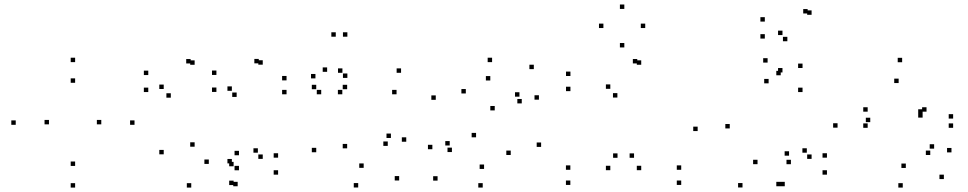

<svg xmlns="http://www.w3.org/2000/svg" viewBox="-20 -827 4380 869"><path d="M588.8 -262.1V-282.1H568.8V-262.1ZM320 -545.8V-565.8H300V-545.8ZM51.2 -262.1V-282.1H31.2V-262.1ZM320 22V2H300V22ZM201.6 -264.2V-284.2H181.6V-264.2ZM320 -452.3V-472.3H300V-452.3ZM438.4 -264.2V-284.2H418.4V-264.2ZM320 -76V-96H300V-76Z M1061.6 -56.3V-76.3H1041.6V-56.3ZM1061.6 -124.3V-144.3H1041.6V-124.3ZM925.1 -85.1V-105.1H905.1V-85.1ZM860.9 -163V-183H840.9V-163ZM860.9 -533.8V-553.8H840.9V-533.8ZM842.8 -539.8V-559.8H822.8V-539.8ZM651.1 -487.3V-507.3H631.1V-487.3ZM651.1 -410.4V-430.4H631.1V-410.4ZM753.1 -384.9V-404.9H733.1V-384.9ZM721 -424.2V-444.2H701V-424.2ZM721 -128.5V-148.5H701V-128.5ZM845.6 22V2H825.6V22ZM1055.7 16V-4H1035.7V16ZM1238.7 -36.5V-56.5H1218.7V-36.5ZM1238.7 -113.4V-133.4H1218.7V-113.4ZM1147.1 -135.9V-155.9H1127.1V-135.9ZM1169.2 -107.9V-127.9H1149.2V-107.9ZM1169.2 -534.3V-554.3H1149.2V-534.3ZM1151.2 -540.3V-560.3H1131.2V-540.3ZM959.5 -487.8V-507.8H939.5V-487.8ZM959.5 -410.9V-430.9H939.5V-410.9ZM1051.1 -388.3V-408.3H1031.1V-388.3ZM1029.4 -416V-436H1009.4V-416ZM1029.4 -87.5V-107.5H1009.4V-87.5ZM1037.3 -74.4V-94.4H1017.3V-74.4ZM1037.3 10.6V-9.4H1017.3V10.6Z M1786.6 -10.1V-30.1H1766.6V-10.1ZM1818.7 -185.5V-205.5H1798.7V-185.5ZM1749.3 -202.5V-222.5H1729.3V-202.5ZM1735 -166.7V-186.7H1715V-166.7ZM1626 -67.3V-87.3H1606V-67.3ZM1551.2 -155.6V-175.6H1531.2V-155.6ZM1551.2 -423.2V-443.2H1531.2V-423.2ZM1529.3 -400.2V-420.2H1509.3V-400.2ZM1774.8 -400.2V-420.2H1754.8V-400.2ZM1795.2 -497.5V-517.5H1775.2V-497.5ZM1529.8 -497.5V-517.5H1509.8V-497.5ZM1552.2 -474.4V-494.4H1532.2V-474.4ZM1552.2 -660.9V-680.9H1532.2V-660.9ZM1499.7 -660.9V-680.9H1479.7V-660.9ZM1407.7 -472.2V-492.2H1387.7V-472.2ZM1460.6 -501.9V-521.9H1440.6V-501.9ZM1276.9 -463.2V-483.2H1256.9V-463.2ZM1276.9 -400.2V-420.2H1256.9V-400.2ZM1433.8 -400.2V-420.2H1413.8V-400.2ZM1411.3 -423.2V-443.2H1391.3V-423.2ZM1411.3 -137.9V-157.9H1391.3V-137.9ZM1601.2 21.6V1.6H1581.2V21.6Z M2429.1 -162.1V-182.1H2409.1V-162.1ZM2219.2 -327.3V-347.3H2199.2V-327.3ZM2088.3 -404V-424H2068.3V-404ZM2199.1 -462.7V-482.7H2179.1V-462.7ZM2331 -389.5V-409.5H2311V-389.5ZM2341.5 -359V-379H2321.5V-359ZM2419.2 -375.9V-395.9H2399.2V-375.9ZM2396.1 -514.1V-534.1H2376.1V-514.1ZM2207.2 -545.8V-565.8H2187.2V-545.8ZM1952.3 -375.2V-395.2H1932.3V-375.2ZM2134.7 -205.5V-225.5H2114.7V-205.5ZM2291.6 -125.5V-145.5H2271.6V-125.5ZM2170.9 -62.4V-82.4H2150.9V-62.4ZM2025.4 -138.8V-158.8H2005.4V-138.8ZM2015.4 -168.5V-188.5H1995.4V-168.5ZM1936.9 -151.6V-171.6H1916.9V-151.6ZM1960.5 -9.5V-29.5H1940.5V-9.5ZM2164.8 21.9V1.9H2144.8V21.9Z M3063.2 10V-10H3043.2V10ZM3063.2 -58.5V-78.5H3043.2V-58.5ZM2849.7 -112.8V-132.8H2829.7V-112.8ZM2882.2 -56.7V-76.7H2862.2V-56.7ZM2882.2 -533.9V-553.9H2862.2V-533.9ZM2864.3 -539.9V-559.9H2844.3V-539.9ZM2561.8 -483V-503H2541.8V-483ZM2561.8 -414.5V-434.5H2541.8V-414.5ZM2774.3 -385.5V-405.5H2754.3V-385.5ZM2742.3 -425V-445H2722.3V-425ZM2742.3 -56.7V-76.7H2722.3V-56.7ZM2774.9 -112.8V-132.8H2754.9V-112.8ZM2561.4 -58.5V-78.5H2541.4V-58.5ZM2561.4 10V-10H2541.4V10ZM2900.3 -700.1V-720.1H2880.3V-700.1ZM2805.7 -786.6V-806.6H2785.7V-786.6ZM2711 -700.1V-720.1H2691V-700.1ZM2805.7 -612.3V-632.3H2785.7V-612.3Z M3531.9 16V-4H3511.9V16ZM3722.8 -36.5V-56.5H3702.8V-36.5ZM3722.8 -113.4V-133.4H3702.8V-113.4ZM3631.7 -135.9V-155.9H3611.7V-135.9ZM3653.3 -107.9V-127.9H3633.3V-107.9ZM3653.3 -760V-780H3633.3V-760ZM3635.4 -766V-786H3615.4V-766ZM3441.6 -729.3V-749.3H3421.6V-729.3ZM3441.6 -652.4V-672.4H3421.6V-652.4ZM3543.6 -640.3V-660.3H3523.6V-640.3ZM3521.5 -668.3V-688.3H3501.5V-668.3ZM3521.5 -499.1V-519.1H3501.5V-499.1ZM3513.6 -486.3V-506.3H3493.6V-486.3ZM3513.6 16V-4H3493.6V16ZM3137.6 -233.8V-253.8H3117.6V-233.8ZM3340.6 21.5V1.5H3320.6V21.5ZM3559.7 -83.8V-103.8H3539.7V-83.8ZM3551.3 -122.4V-142.4H3531.3V-122.4ZM3408.6 -83.9V-103.9H3388.6V-83.9ZM3282.9 -245.7V-265.7H3262.9V-245.7ZM3458.8 -449.8V-469.8H3438.8V-449.8ZM3612.3 -410.3V-430.3H3592.3V-410.3ZM3612.3 -519.2V-539.2H3592.3V-519.2ZM3454.2 -543.7V-563.7H3434.2V-543.7Z M4252 -16.5V-36.5H4232V-16.5ZM4286.4 -137.3V-157.3H4266.4V-137.3ZM4207.9 -154.2V-174.2H4187.9V-154.2ZM4190.4 -125.5V-145.5H4170.4V-125.5ZM4079.8 -66.8V-86.8H4059.8V-66.8ZM3918.8 -274.2V-294.2H3898.8V-274.2ZM4047.3 -451.1V-471.1H4027.3V-451.1ZM4155.8 -312.4V-332.4H4135.8V-312.4ZM4155.8 -294.7V-314.7H4135.8V-294.7ZM4173.5 -321.6V-341.6H4153.5V-321.6ZM3907.1 -321.6V-341.6H3887.1V-321.6ZM3907.1 -248.5V-268.5H3887.1V-248.5ZM4293.9 -248.5V-268.5H4273.9V-248.5ZM4293.9 -290.3V-310.3H4273.9V-290.3ZM4063.1 -545.3V-565.3H4043.1V-545.3ZM3770.8 -249.2V-269.2H3750.8V-249.2ZM4065.9 22V2H4045.9V22Z"/></svg>

Font: Monaspace Xenon Dots Var
Style: Regular
Weight: 400
Designer: Riley Cran and the Lettermatic Team
Version: Version 1.100 (Monaspace Xenon Dots)